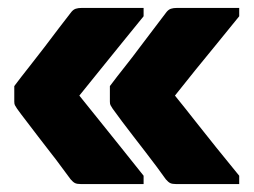

<svg xmlns="http://www.w3.org/2000/svg" viewBox="-20 -542 640 484"><path d="M342 -99V-78Q302 -78 263 -78Q224 -78 184 -78Q174 -78 169 -80.5Q164 -83 158 -90Q148 -103 135 -121Q122 -139 106.5 -158.5Q91 -178 76 -198Q61 -218 47 -236Q33 -254 23 -268Q19 -274 17.5 -277Q16 -280 16 -286Q16 -296 16 -305.5Q16 -315 16 -325Q34 -349 53.5 -373.5Q73 -398 92 -423Q111 -448 128 -470.5Q145 -493 160 -512Q165 -518 171 -520Q177 -522 186 -522Q225 -522 264 -522Q303 -522 342 -522V-501Q313 -465 285.5 -431.5Q258 -398 232.5 -366Q207 -334 180 -301Q206 -269 231.5 -237Q257 -205 284.5 -171Q312 -137 342 -99ZM583 -99V-78Q543 -78 503.5 -78Q464 -78 424 -78Q414 -78 409 -80.5Q404 -83 398 -90Q389 -103 375.5 -121Q362 -139 347 -158.5Q332 -178 316.5 -198Q301 -218 287.5 -236Q274 -254 264 -268Q260 -274 258.5 -277Q257 -280 257 -286Q257 -296 257 -305.5Q257 -315 257 -325Q275 -349 294.5 -373.5Q314 -398 332.5 -423Q351 -448 368.5 -470.5Q386 -493 400 -512Q405 -518 411 -520Q417 -522 426 -522Q465 -522 504.5 -522Q544 -522 583 -522V-501Q554 -465 526.5 -431.5Q499 -398 473 -366Q447 -334 421 -301Q447 -269 472 -237Q497 -205 524.5 -171Q552 -137 583 -99Z"/></svg>

Font: Recursive Monospace Black
Style: Regular
Weight: 900
Version: Version 1.047